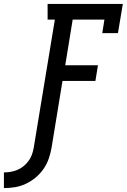

<svg xmlns="http://www.w3.org/2000/svg" viewBox="-128 -755 648 980"><path d="M-108 205V125Q-91 125 -73.5 122Q-56 119 -39 112Q-22 105 -7.5 93Q7 81 18 66Q29 51 35 34Q41 17 44 0L152 -655H115V-735H499L474 -586H394L405 -655H243L205 -422H372L359 -342H191L135 0Q130 28 120.5 55.5Q111 83 94 107.5Q77 132 53.5 151.5Q30 171 3 183.5Q-24 196 -52 200.5Q-80 205 -108 205Z"/></svg>

Font: Iosevka Slab Medium
Style: Italic
Weight: 500
Italic angle: -9°
Monospace: yes
Designer: Belleve Invis
Foundry: Belleve Invis
Version: Version 11.1.0; ttfautohint (v1.8.3)